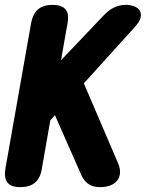

<svg xmlns="http://www.w3.org/2000/svg" viewBox="-26 -760 646 790"><path d="M146 -65Q140 -27 118 -8.5Q96 10 58 10Q20 10 5 -8.5Q-10 -27 -4 -65L102 -665Q109 -703 130.5 -721.5Q152 -740 190 -740Q228 -740 243.5 -721.5Q259 -703 252 -665L225 -512L399 -695Q420 -718 443 -729Q466 -740 492 -740Q510 -740 526 -734Q542 -728 549 -716.5Q556 -705 552.5 -688Q549 -671 528 -648L319 -417L460 -88Q470 -64 467.5 -45.5Q465 -27 454 -14.5Q443 -2 425 4Q407 10 386 10Q357 10 338.5 -2.5Q320 -15 309 -39L200 -286L181 -265Z"/></svg>

Font: Maple Mono ExtraBold
Style: Italic
Weight: 800
Italic angle: -10°
Monospace: yes
Designer: subframe7536
Version: Version 7.200